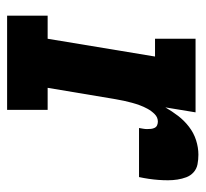

<svg xmlns="http://www.w3.org/2000/svg" viewBox="-39 -539 578 540"><g transform="rotate(90 250.0 -269.0)"><path d="M24 0V-114H89L139 -416H89V-530H296L282 -445Q293 -464 306 -481Q319 -498 336.5 -511.5Q354 -525 374.5 -531.5Q395 -538 415 -538Q429 -538 442 -535.5Q455 -533 464.5 -524.5Q474 -516 478.5 -504Q483 -492 485 -479Q487 -466 487 -452.5Q487 -439 486 -425.5Q485 -412 483 -398.5Q481 -385 478 -371H340Q341 -377 342 -382.5Q343 -388 343 -393.5Q343 -399 342.5 -404.5Q342 -410 339.5 -415Q337 -420 332 -422Q327 -424 322 -424Q310 -424 301 -415Q292 -406 286 -395Q280 -384 276 -373Q272 -362 269 -351Q266 -340 263.5 -328.5Q261 -317 259 -305L227 -114H289V0Z"/></g></svg>

Font: Iosevka Curly Slab HvObl
Style: Regular
Weight: 900
Italic angle: -9°
Monospace: yes
Designer: Belleve Invis
Foundry: Belleve Invis
Version: Version 11.1.0; ttfautohint (v1.8.3)